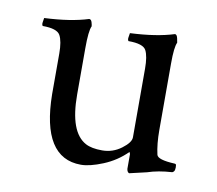

<svg xmlns="http://www.w3.org/2000/svg" viewBox="-51 -381 536 474"><g transform="rotate(10 217.0 -144.0)"><path d="M179 35Q81 35 79 -124V-226Q79 -257 71 -271.5Q63 -286 27 -286Q24 -289 25.5 -296.5Q27 -304 27 -306Q93 -309 137 -323Q142 -323 144 -316Q146 -309 146 -306Q140 -294 140 -250V-134Q140 -40 183 -17Q198 -9 224.5 -9Q251 -9 272.5 -25Q294 -41 294 -54V-226Q294 -257 286.5 -271.5Q279 -286 242 -286Q239 -289 240.5 -296.5Q242 -304 242 -306Q308 -309 352 -323Q357 -323 359 -313.5Q361 -304 361 -303Q355 -291 355 -250V-83Q355 -48 361 -22Q364 -10 406 -8Q408 -8 409.5 -7Q411 -6 411 1Q411 8 408.5 11Q406 14 404 14Q370 16 343 25L300 35Q295 33 294 25V-12L292 -17Q267 8 234 21.5Q201 35 179 35Z"/></g></svg>

Font: AMoshref-Naskh
Style: Naskh
Weight: 500
Version: Version 0.001